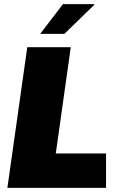

<svg xmlns="http://www.w3.org/2000/svg" viewBox="-20 -916 580 936"><path d="M325 -686 252 -168H497V0H16L113 -686ZM438 -896 440 -893 294 -751H176L287 -896Z"/></svg>

Font: Chivo Black Italic
Style: Regular
Weight: 900
Italic angle: -8.05°
Designer: Hector Gatti
Foundry: Omnibus-Type
Version: Version 1.007